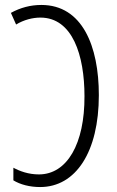

<svg xmlns="http://www.w3.org/2000/svg" viewBox="-20 -745 473 775"><path d="M142 10C286 10 379 -132 379 -361C379 -559 312 -725 147 -725C103 -725 62 -714 24 -693L45 -646C76 -665 112 -674 143 -674C273 -674 321 -521 321 -357C322 -165 251 -41 137 -41C95 -41 60 -54 34 -68V-17C62 0 100 10 142 10Z"/></svg>

Font: Noto Sans UI Condensed Light
Style: Regular
Weight: 300
Width: 3
Designer: Monotype Design Team
Foundry: Monotype Imaging Inc.
Version: Version 1.901